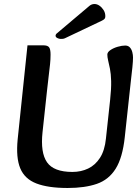

<svg xmlns="http://www.w3.org/2000/svg" viewBox="-20 -921 698 957"><path d="M317 16Q220 16 161.5 -6.5Q103 -29 81 -82Q59 -135 68 -226L117 -695H197Q217 -695 224.5 -685.5Q232 -676 232 -649Q232 -625 229.5 -601Q227 -577 223 -545Q219 -513 214 -466L192 -262Q181 -160 214.5 -112Q248 -64 341 -64Q384 -64 419.5 -81Q455 -98 478.5 -134.5Q502 -171 508 -230L529 -424Q535 -480 534 -517Q533 -554 528 -578.5Q523 -603 519 -619.5Q515 -636 515 -649Q515 -661 530.5 -671.5Q546 -682 567 -688Q588 -694 604 -694Q619 -694 627.5 -684.5Q636 -675 639.5 -661Q643 -647 643 -634Q643 -617 640 -586.5Q637 -556 633 -524L602 -238Q591 -135 556.5 -80Q522 -25 462.5 -4.5Q403 16 317 16ZM265 -756Q257 -750 257 -743Q257 -736 265.5 -731.5Q274 -727 283 -727Q288 -727 293.5 -727.5Q299 -728 305 -731L488 -818Q498 -823 501.5 -827.5Q505 -832 505 -840Q505 -857 496.5 -870.5Q488 -884 476 -892.5Q464 -901 451 -901Q437 -901 426 -892Z"/></svg>

Font: Alkatra
Style: Regular
Weight: 400
Designer: Suman Bhandary
Version: Version 1.100;gftools[0.9.22]